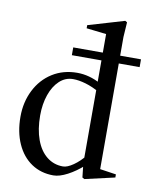

<svg xmlns="http://www.w3.org/2000/svg" viewBox="-91 -886 782 971"><g transform="rotate(10 300.0 -400.5)"><path d="M237 -639H585V-599H237ZM397 1 389 -71 403 -63Q363 -27 322 -5.5Q281 16 250 16Q186 16 137.5 -16.5Q89 -49 62 -109Q35 -169 35 -248Q35 -323 66 -384.5Q97 -446 152.5 -481Q208 -516 280 -516Q342 -516 402 -483L389 -471V-752L409 -732L287 -746V-762L473 -817L483 -811L478 -735V-39L460 -59L561 -44V-28L408 7ZM401 -114 389 -84V-464L406 -437Q366 -460 330 -470.5Q294 -481 265 -481Q225 -481 195 -453Q165 -425 148.5 -377.5Q132 -330 132 -271Q132 -200 151.5 -147Q171 -94 207 -65.5Q243 -37 290 -37Q312 -37 343 -58.5Q374 -80 401 -114Z"/></g></svg>

Font: Wittgenstein
Style: Regular
Weight: 400
Designer: Jörg Drees
Foundry: Jörg Drees
Version: Version 1.003;Glyphs 3.1.2 (3151)